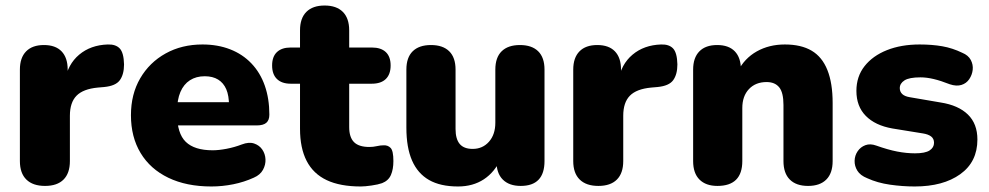

<svg xmlns="http://www.w3.org/2000/svg" viewBox="-20 -664 3579 695"><path d="M143 9Q99 9 75.5 -14Q52 -37 52 -81V-412Q52 -455 74.5 -478Q97 -501 139 -501Q181 -501 203 -478Q225 -455 225 -412V-371H215Q225 -431 266.5 -466Q308 -501 370 -503Q399 -504 413.5 -488.5Q428 -473 429 -431Q429 -395 414 -374Q399 -353 357 -349L334 -347Q281 -342 257 -317.5Q233 -293 233 -245V-81Q233 -37 210 -14Q187 9 143 9Z M745 11Q655 11 589.5 -20.5Q524 -52 489 -110Q454 -168 454 -247Q454 -323 487.5 -380.5Q521 -438 579.5 -470.5Q638 -503 713 -503Q768 -503 813 -485.5Q858 -468 890 -434.5Q922 -401 938.5 -354Q955 -307 955 -249Q955 -229 944 -219.5Q933 -210 909 -210H603V-294H825L809 -281Q809 -318 799 -341Q789 -364 769.5 -376Q750 -388 721 -388Q690 -388 667.5 -373.5Q645 -359 633 -331Q621 -303 621 -261V-252Q621 -181 652.5 -150.5Q684 -120 750 -120Q772 -120 800.5 -125.5Q829 -131 855 -141Q881 -151 900 -144.5Q919 -138 929.5 -122.5Q940 -107 941 -87.5Q942 -68 932 -49.5Q922 -31 899 -21Q864 -5 824.5 3Q785 11 745 11Z M1286 11Q1211 11 1162.5 -12Q1114 -35 1090 -81.5Q1066 -128 1066 -198V-361H1032Q1000 -361 982.5 -378Q965 -395 965 -427Q965 -459 982.5 -475.5Q1000 -492 1032 -492H1066V-554Q1066 -598 1089 -621Q1112 -644 1155 -644Q1198 -644 1221 -621Q1244 -598 1244 -554V-492H1326Q1359 -492 1376.5 -475.5Q1394 -459 1394 -427Q1394 -395 1376.5 -378Q1359 -361 1326 -361H1244V-204Q1244 -167 1261.5 -149.5Q1279 -132 1317 -132Q1331 -132 1344 -135Q1357 -138 1368 -138Q1384 -139 1394 -128.5Q1404 -118 1404 -81Q1404 -51 1395 -30.5Q1386 -10 1363 -1Q1349 4 1325 7.5Q1301 11 1286 11Z M1638 11Q1574 11 1533 -12.5Q1492 -36 1471.5 -83Q1451 -130 1451 -202V-412Q1451 -456 1474 -478.5Q1497 -501 1540 -501Q1583 -501 1606 -478.5Q1629 -456 1629 -412V-197Q1629 -161 1644 -143Q1659 -125 1691 -125Q1727 -125 1750 -151Q1773 -177 1773 -220V-412Q1773 -456 1796 -478.5Q1819 -501 1862 -501Q1905 -501 1928 -478.5Q1951 -456 1951 -412V-81Q1951 9 1865 9Q1823 9 1800 -14Q1777 -37 1777 -81V-139L1793 -90Q1771 -41 1731.5 -15Q1692 11 1638 11Z M2146 9Q2102 9 2078.5 -14Q2055 -37 2055 -81V-412Q2055 -455 2077.5 -478Q2100 -501 2142 -501Q2184 -501 2206 -478Q2228 -455 2228 -412V-371H2218Q2228 -431 2269.5 -466Q2311 -501 2373 -503Q2402 -504 2416.5 -488.5Q2431 -473 2432 -431Q2432 -395 2417 -374Q2402 -353 2360 -349L2337 -347Q2284 -342 2260 -317.5Q2236 -293 2236 -245V-81Q2236 -37 2213 -14Q2190 9 2146 9Z M2577 9Q2535 9 2512 -14Q2489 -37 2489 -81V-412Q2489 -455 2511.5 -478Q2534 -501 2576 -501Q2618 -501 2640 -478Q2662 -455 2662 -412V-365L2651 -406Q2675 -453 2719.5 -478Q2764 -503 2821 -503Q2880 -503 2918 -480.5Q2956 -458 2975 -410.5Q2994 -363 2994 -291V-81Q2994 -37 2971 -14Q2948 9 2905 9Q2862 9 2839 -14Q2816 -37 2816 -81V-284Q2816 -329 2800.5 -348Q2785 -367 2755 -367Q2715 -367 2691 -341.5Q2667 -316 2667 -273V-81Q2667 9 2577 9Z M3291 11Q3247 11 3201.5 4.5Q3156 -2 3119 -19Q3094 -29 3083.5 -46Q3073 -63 3073.5 -82Q3074 -101 3084.5 -116.5Q3095 -132 3112.5 -138.5Q3130 -145 3152 -137Q3194 -122 3227.5 -115.5Q3261 -109 3292 -109Q3329 -109 3345 -119.5Q3361 -130 3361 -147Q3361 -162 3350.5 -170Q3340 -178 3321 -181L3210 -199Q3148 -210 3114 -244.5Q3080 -279 3080 -335Q3080 -387 3109.5 -424.5Q3139 -462 3190.5 -482.5Q3242 -503 3309 -503Q3354 -503 3391 -496.5Q3428 -490 3463 -473Q3485 -464 3494 -447Q3503 -430 3501 -411.5Q3499 -393 3488.5 -377.5Q3478 -362 3460 -356.5Q3442 -351 3418 -359Q3385 -372 3359.5 -378Q3334 -384 3312 -384Q3271 -384 3254 -373Q3237 -362 3237 -345Q3237 -332 3246 -323.5Q3255 -315 3274 -312L3385 -293Q3449 -283 3483.5 -249.5Q3518 -216 3518 -159Q3518 -78 3456 -33.5Q3394 11 3291 11Z"/></svg>

Font: Nunito ExtraLight Black
Style: Regular
Weight: 900
Version: Version 3.602